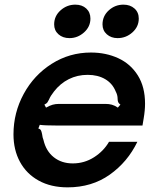

<svg xmlns="http://www.w3.org/2000/svg" viewBox="-20 -795 680 826"><path d="M38 -217Q38 -310 82 -391Q126 -472 202.5 -520.5Q279 -569 371 -569Q436 -569 489 -544.5Q542 -520 573 -470.5Q604 -421 604 -349Q604 -320 598 -285L593 -255H223Q171 -255 151 -258L145 -242Q153 -240 156 -234.5Q159 -229 161 -218Q163 -202 167 -193Q178 -145 211.5 -118.5Q245 -92 293 -92Q343 -92 384.5 -118.5Q426 -145 449 -185H571Q529 -98 452 -43.5Q375 11 271 11Q199 11 146.5 -18Q94 -47 66 -98.5Q38 -150 38 -217ZM178 -332Q194 -341 206.5 -344.5Q219 -348 234 -348H433Q449 -348 461.5 -344.5Q474 -341 487 -332L498 -345Q491 -350 489 -354.5Q487 -359 486.5 -363.5Q486 -368 486 -370Q486 -386 478 -401Q464 -436 432.5 -454.5Q401 -473 357 -473Q313 -473 276 -454.5Q239 -436 212 -401Q197 -382 191 -367Q187 -359 184 -354.5Q181 -350 171 -345ZM213 -690Q213 -726 240.5 -750.5Q268 -775 304 -775Q333 -775 351 -758.5Q369 -742 369 -715Q369 -680 341.5 -655.5Q314 -631 279 -631Q250 -631 231.5 -647.5Q213 -664 213 -690ZM421 -690Q421 -726 448 -750.5Q475 -775 511 -775Q540 -775 558.5 -758.5Q577 -742 577 -715Q577 -680 549.5 -655.5Q522 -631 486 -631Q458 -631 439.5 -647.5Q421 -664 421 -690Z"/></svg>

Font: Open Sauce Sans SemiBold Italic
Style: Regular
Weight: 600
Italic angle: -10°
Designer: Alfredo Marco Pradil
Foundry: Creative Sauce Fz LLC
Version: Version 1.477